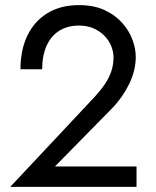

<svg xmlns="http://www.w3.org/2000/svg" viewBox="-20 -731 609 751"><path d="M351 -353Q374 -378 390.5 -402.5Q407 -427 415.5 -452.5Q424 -478 424 -506Q424 -529 415 -551Q406 -573 388.5 -591Q371 -609 346 -620Q321 -631 289 -631Q244 -631 211.5 -610.5Q179 -590 162 -551.5Q145 -513 145 -460H60Q60 -535 87 -591.5Q114 -648 165.5 -679.5Q217 -711 289 -711Q347 -711 389 -691.5Q431 -672 458 -641.5Q485 -611 498 -576Q511 -541 511 -509Q511 -455 485 -402Q459 -349 418 -307L195 -80H514V0H20Z"/></svg>

Font: Jost
Style: Regular
Weight: 400
Version: Version 3.710